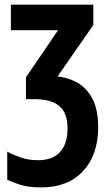

<svg xmlns="http://www.w3.org/2000/svg" viewBox="-20 -567 472 827"><path d="M381.8 -546.9V-459L228 -237.8Q278.8 -231.9 318.1 -207.8Q357.4 -183.6 380.1 -137.7Q402.8 -91.8 402.8 -20Q402.8 100.1 337.6 170.2Q272.5 240.2 157.2 240.2Q101.6 240.2 66.2 228.5Q30.8 216.8 11.2 207V85.9Q35.6 99.6 68.8 111.3Q102.1 123 145 123Q206.1 123 238.5 87.9Q271 52.7 271 -14.2Q271 -81.1 234.9 -110.6Q198.7 -140.1 127.9 -140.1H91.8V-233.9L230 -437H26.9V-546.9Z"/></svg>

Font: Open Sans Condensed
Style: Bold
Weight: 700
Width: 3
Designer: Monotype Design Team
Foundry: Monotype Imaging Inc.
Version: Version 3.003; ttfautohint (v1.8.4)